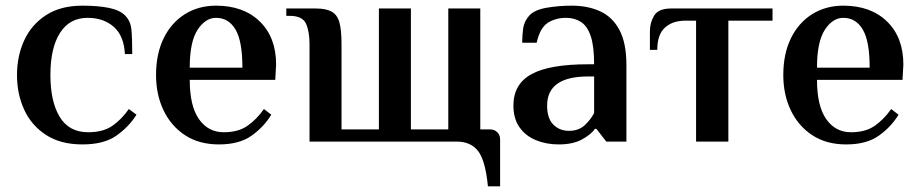

<svg xmlns="http://www.w3.org/2000/svg" viewBox="-20 -500 3246 678"><path d="M271 10Q194 10 142.5 -23.5Q91 -57 65.5 -112.5Q40 -168 40 -235Q40 -302 65.5 -357.5Q91 -413 142.5 -446.5Q194 -480 271 -480Q327 -480 365.5 -472Q404 -464 422 -445Q441 -426 444 -396Q447 -366 447 -309H421Q418 -373 382 -405Q346 -437 289 -437Q226 -437 192 -384Q158 -331 158 -235Q158 -141 191 -87Q224 -33 291 -33Q344 -33 376.5 -55.5Q409 -78 435 -115L462 -95Q435 -52 391 -21Q347 10 271 10Z M753 10Q683 10 633.5 -22.5Q584 -55 557.5 -110.5Q531 -166 531 -235Q531 -310 558 -365Q585 -420 633 -450Q681 -480 743 -480Q840 -480 897.5 -424Q955 -368 955 -272L952 -218H650Q650 -126 682.5 -79.5Q715 -33 770 -33Q821 -33 853.5 -55.5Q886 -78 912 -115L938 -95Q912 -52 868.5 -21Q825 10 753 10ZM650 -261H836Q836 -355 811.5 -396Q787 -437 743 -437Q705 -437 677.5 -394.5Q650 -352 650 -261Z M1703 158Q1694 66 1668 33Q1642 0 1593 0H1073V-344Q1073 -389 1060.5 -416.5Q1048 -444 1003 -444H991V-470H1096Q1131 -470 1151 -459Q1171 -448 1178.5 -421Q1186 -394 1186 -344V-43H1318V-470H1431V-43H1563V-470H1676V-43H1711Q1726 -43 1736 -33Q1746 -23 1746 -8V158Z M1953 10Q1909 10 1872.5 -5Q1836 -20 1814.5 -50.5Q1793 -81 1793 -127Q1793 -203 1856.5 -238Q1920 -273 2057 -273H2078Q2078 -337 2066 -372.5Q2054 -408 2031.5 -422.5Q2009 -437 1979 -437Q1942 -437 1914.5 -419.5Q1887 -402 1875 -349H1824Q1824 -375 1827.5 -400Q1831 -425 1849 -445Q1867 -465 1909.5 -472.5Q1952 -480 1999 -480Q2056 -480 2099.5 -460Q2143 -440 2167.5 -394Q2192 -348 2192 -270V0H2121L2086 -45H2081Q2067 -25 2035 -7.5Q2003 10 1953 10ZM1989 -38Q2024 -38 2045.5 -58.5Q2067 -79 2078 -101V-230H2057Q1912 -230 1912 -127Q1912 -82 1934 -60Q1956 -38 1989 -38Z M2438 0V-427H2400Q2355 -427 2328 -402.5Q2301 -378 2301 -324H2275V-390Q2275 -420 2290 -445Q2305 -470 2350 -470H2708V-427H2552V0Z M2968 10Q2898 10 2848.5 -22.5Q2799 -55 2772.5 -110.5Q2746 -166 2746 -235Q2746 -310 2773 -365Q2800 -420 2848 -450Q2896 -480 2958 -480Q3055 -480 3112.5 -424Q3170 -368 3170 -272L3167 -218H2865Q2865 -126 2897.5 -79.5Q2930 -33 2985 -33Q3036 -33 3068.5 -55.5Q3101 -78 3127 -115L3153 -95Q3127 -52 3083.5 -21Q3040 10 2968 10ZM2865 -261H3051Q3051 -355 3026.5 -396Q3002 -437 2958 -437Q2920 -437 2892.5 -394.5Q2865 -352 2865 -261Z"/></svg>

Font: El Messiri SemiBold
Style: Regular
Weight: 600
Designer: Mohamed Gaber
Foundry: Kief Type Foundry
Version: Version 2.020; ttfautohint (v1.8.3)